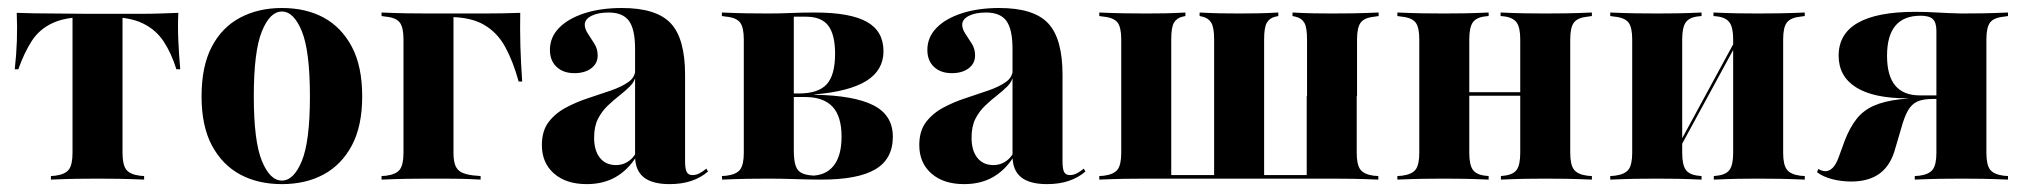

<svg xmlns="http://www.w3.org/2000/svg" viewBox="-20 -449 5060 480"><path d="M223.4 -2.4Q197.6 -2.4 171.4 -2Q145.2 -1.6 107.3 0V-8.9L117.7 -9.7Q142.7 -12.9 152 -25Q161.3 -37.1 161.3 -66.9V-208.9H286.3V-66.9Q286.3 -37.1 295.6 -25Q304.8 -12.9 329.8 -9.7L340.3 -8.9V0Q302.4 -1.6 276.2 -2Q250 -2.4 223.4 -2.4ZM196.8 -406.5Q143.5 -406.5 110.9 -391.1Q78.2 -375.8 59.3 -346.4Q40.3 -316.9 25.8 -275.8H16.9Q21 -312.1 22.2 -347.6Q23.4 -383.1 21.8 -416.9Q43.5 -416.1 66.1 -415.7Q88.7 -415.3 110.5 -415.3L196.8 -414.5H250.8H337.1Q358.9 -414.5 381.5 -415.3Q404 -416.1 425.8 -416.9Q424.2 -383.1 425.8 -347.6Q427.4 -312.1 430.6 -275.8H421Q408.1 -316.9 388.7 -346Q369.4 -375 336.7 -390.7Q304 -406.5 250.8 -406.5ZM161.3 -208.9V-409.7H286.3V-208.9Z M684.7 11.3Q625 11.3 580.2 -12.9Q535.5 -37.1 509.7 -85.5Q483.9 -133.9 483.9 -208.1Q483.9 -283.1 509.3 -331.9Q534.7 -380.6 580.2 -404.8Q625.8 -429 684.7 -429Q745.2 -429 789.5 -404.8Q833.9 -380.6 859.7 -331.9Q885.5 -283.1 885.5 -208.1Q885.5 -133.9 859.7 -85.5Q833.9 -37.1 789.1 -12.9Q744.4 11.3 684.7 11.3ZM684.7 2.4Q714.5 2.4 734.7 -46.8Q754.8 -96 754.8 -208.1Q754.8 -321 734.7 -370.6Q714.5 -420.2 684.7 -420.2Q654.8 -420.2 634.7 -370.6Q614.5 -321 614.5 -208.1Q614.5 -96 634.7 -46.8Q654.8 2.4 684.7 2.4Z M988.7 -208.9V-350.8Q988.7 -380.6 979.4 -392.7Q970.2 -404.8 945.2 -407.3L933.9 -408.9V-417.7Q971.8 -416.1 998.4 -415.7Q1025 -415.3 1050.8 -415.3L1113.7 -414.5V-208.9ZM1050.8 -406.5V-415.3H1101.6H1191.9Q1213.7 -415.3 1236.3 -415.7Q1258.9 -416.1 1280.6 -416.9Q1279.8 -375.8 1281 -332.7Q1282.3 -289.5 1285.5 -245.2H1276.6Q1262.9 -295.2 1243.1 -331.5Q1223.4 -367.7 1189.9 -387.1Q1156.5 -406.5 1101.6 -406.5ZM1050.8 -2.4Q1025 -2.4 998.4 -2Q971.8 -1.6 933.9 0V-8.9L945.2 -9.7Q970.2 -12.9 979.4 -25Q988.7 -37.1 988.7 -66.9V-208.9H1113.7V-66.9Q1113.7 -47.6 1118.1 -35.9Q1122.6 -24.2 1133.1 -18.5Q1143.5 -12.9 1162.9 -10.5L1181.5 -8.9V0Q1154 -1.6 1131.5 -2Q1108.9 -2.4 1089.9 -2.4Q1071 -2.4 1050.8 -2.4Z M1567.7 -208.9V-326.6Q1567.7 -375.8 1552.4 -396.8Q1537.1 -417.7 1501.6 -417.7Q1475 -417.7 1458.5 -409.3Q1441.9 -400.8 1441.9 -387.1Q1441.9 -376.6 1450 -364.5Q1458.1 -352.4 1466.1 -339.5Q1474.2 -326.6 1474.2 -310.5Q1474.2 -290.3 1458.1 -278.2Q1441.9 -266.1 1416.1 -266.1Q1387.9 -266.1 1371.4 -281.9Q1354.8 -297.6 1354.8 -324.2Q1354.8 -355.6 1377.4 -379Q1400 -402.4 1440.7 -415.7Q1481.5 -429 1534.7 -429Q1621 -429 1656.9 -390.7Q1692.7 -352.4 1692.7 -262.1V-208.9ZM1446.8 11.3Q1395.2 11.3 1364.9 -15.3Q1334.7 -41.9 1334.7 -86.3Q1334.7 -121.8 1351.6 -144Q1368.5 -166.1 1395.2 -180.2Q1421.8 -194.4 1451.6 -204Q1481.5 -213.7 1508.1 -223Q1534.7 -232.3 1551.6 -244.4Q1568.5 -256.5 1568.5 -276.6L1569.4 -260.5Q1566.9 -245.2 1555.2 -233.5Q1543.5 -221.8 1529 -210.5Q1514.5 -199.2 1499.6 -185.1Q1484.7 -171 1475 -152Q1465.3 -133.1 1465.3 -104.8Q1465.3 -72.6 1479.8 -54.4Q1494.4 -36.3 1520.2 -36.3Q1535.5 -36.3 1548.4 -44Q1561.3 -51.6 1570.2 -66.9V-56.5Q1549.2 -23.4 1518.5 -6Q1487.9 11.3 1446.8 11.3ZM1692.7 -45.2Q1692.7 -26.6 1696.8 -19Q1700.8 -11.3 1711.3 -11.3Q1720.2 -11.3 1728.6 -15.7Q1737.1 -20.2 1746 -27.4L1750 -20.2Q1732.3 -4.8 1708.5 3.2Q1684.7 11.3 1654 11.3Q1610.5 11.3 1589.1 -6Q1567.7 -23.4 1567.7 -58.9V-208.9H1692.7Z M1901.6 -2.4Q1875.8 -2.4 1849.2 -2Q1822.6 -1.6 1785.5 0L1784.7 -8.9L1796 -9.7Q1821 -12.9 1830.2 -25Q1839.5 -37.1 1839.5 -66.9V-350Q1839.5 -380.6 1830.2 -392.7Q1821 -404.8 1796 -407.3L1784.7 -408.9V-417.7Q1822.6 -416.1 1849.2 -415.7Q1875.8 -415.3 1901.6 -415.3Q1929.8 -415.3 1956.9 -416.5Q1983.9 -417.7 2016.9 -417.7Q2105.6 -417.7 2147.2 -394.4Q2188.7 -371 2188.7 -321Q2188.7 -273.4 2146 -246.8Q2103.2 -220.2 2016.1 -212.9V-212.1Q2114.5 -210.5 2163.3 -185.9Q2212.1 -161.3 2212.1 -107.3Q2212.1 -51.6 2168.5 -25.8Q2125 0 2033.9 0Q2006.5 0 1969.4 -1.2Q1932.3 -2.4 1901.6 -2.4ZM1964.5 -72.6Q1964.5 -47.6 1969.4 -33.9Q1974.2 -20.2 1987.5 -14.9Q2000.8 -9.7 2025 -9.7H2006.5Q2044.4 -9.7 2064.1 -34.7Q2083.9 -59.7 2083.9 -107.3Q2083.9 -158.1 2061.3 -182.3Q2038.7 -206.5 1991.9 -206.5H1939.5V-215.3H1976.6Q2025.8 -215.3 2046.8 -238.3Q2067.7 -261.3 2067.7 -314.5Q2067.7 -362.1 2050.8 -384.7Q2033.9 -407.3 1994.4 -407.3H1961.3L1964.5 -409.7Z M2511.3 -208.9V-326.6Q2511.3 -375.8 2496 -396.8Q2480.6 -417.7 2445.2 -417.7Q2418.5 -417.7 2402 -409.3Q2385.5 -400.8 2385.5 -387.1Q2385.5 -376.6 2393.5 -364.5Q2401.6 -352.4 2409.7 -339.5Q2417.7 -326.6 2417.7 -310.5Q2417.7 -290.3 2401.6 -278.2Q2385.5 -266.1 2359.7 -266.1Q2331.5 -266.1 2314.9 -281.9Q2298.4 -297.6 2298.4 -324.2Q2298.4 -355.6 2321 -379Q2343.5 -402.4 2384.3 -415.7Q2425 -429 2478.2 -429Q2564.5 -429 2600.4 -390.7Q2636.3 -352.4 2636.3 -262.1V-208.9ZM2390.3 11.3Q2338.7 11.3 2308.5 -15.3Q2278.2 -41.9 2278.2 -86.3Q2278.2 -121.8 2295.2 -144Q2312.1 -166.1 2338.7 -180.2Q2365.3 -194.4 2395.2 -204Q2425 -213.7 2451.6 -223Q2478.2 -232.3 2495.2 -244.4Q2512.1 -256.5 2512.1 -276.6L2512.9 -260.5Q2510.5 -245.2 2498.8 -233.5Q2487.1 -221.8 2472.6 -210.5Q2458.1 -199.2 2443.1 -185.1Q2428.2 -171 2418.5 -152Q2408.9 -133.1 2408.9 -104.8Q2408.9 -72.6 2423.4 -54.4Q2437.9 -36.3 2463.7 -36.3Q2479 -36.3 2491.9 -44Q2504.8 -51.6 2513.7 -66.9V-56.5Q2492.7 -23.4 2462.1 -6Q2431.5 11.3 2390.3 11.3ZM2636.3 -45.2Q2636.3 -26.6 2640.3 -19Q2644.4 -11.3 2654.8 -11.3Q2663.7 -11.3 2672.2 -15.7Q2680.6 -20.2 2689.5 -27.4L2693.5 -20.2Q2675.8 -4.8 2652 3.2Q2628.2 11.3 2597.6 11.3Q2554 11.3 2532.7 -6Q2511.3 -23.4 2511.3 -58.9V-208.9H2636.3Z M2845.2 -2.4Q2819.4 -2.4 2792.7 -2Q2766.1 -1.6 2728.2 0V-8.9L2739.5 -9.7Q2764.5 -12.9 2773.8 -25Q2783.1 -37.1 2783.1 -66.9V-350.8Q2783.1 -380.6 2773.8 -392.7Q2764.5 -404.8 2739.5 -407.3L2728.2 -408.9V-417.7Q2766.1 -416.1 2792.7 -415.7Q2819.4 -415.3 2845.2 -415.3Q2869.4 -415.3 2891.9 -415.7Q2914.5 -416.1 2943.5 -417.7V-408.9L2936.3 -407.3Q2921.8 -404 2914.9 -392.3Q2908.1 -380.6 2908.1 -350.8V-11.3H3366.1L3372.6 -2.4H2845.2ZM3015.3 -5.6V-350.8Q3015.3 -380.6 3008.1 -392.3Q3000.8 -404 2986.3 -407.3L2979 -408.9V-417.7Q3008.9 -416.1 3031.5 -415.7Q3054 -415.3 3077.4 -415.3Q3101.6 -415.3 3124.6 -415.7Q3147.6 -416.1 3175.8 -417.7V-408.9L3168.5 -407.3Q3154 -404 3147.2 -392.3Q3140.3 -380.6 3140.3 -350.8V-5.6ZM3247.6 -208.9V-350.8Q3247.6 -380.6 3240.7 -392.3Q3233.9 -404 3218.5 -407.3L3211.3 -408.9V-417.7Q3241.1 -416.1 3264.1 -415.7Q3287.1 -415.3 3310.5 -415.3Q3337.1 -415.3 3362.9 -415.7Q3388.7 -416.1 3426.6 -417.7V-408.9L3416.1 -407.3Q3391.1 -404.8 3381.9 -392.7Q3372.6 -380.6 3372.6 -350.8V-208.9ZM3246.8 -2.4V-208.9H3371.8V-66.9Q3371.8 -37.1 3381 -25Q3390.3 -12.9 3414.5 -9.7L3425.8 -8.9V0Q3387.9 -1.6 3361.7 -2Q3335.5 -2.4 3308.9 -2.4Z M3842.7 -2.4Q3818.5 -2.4 3793.5 -2Q3768.5 -1.6 3732.3 0V-8.9L3739.5 -9.7Q3762.9 -12.1 3771.8 -24.6Q3780.6 -37.1 3780.6 -66.9V-208.9H3905.6V-66.9Q3905.6 -37.1 3914.9 -25Q3924.2 -12.9 3948.4 -9.7L3959.7 -8.9V0Q3921.8 -1.6 3895.6 -2Q3869.4 -2.4 3842.7 -2.4ZM3590.3 -2.4Q3564.5 -2.4 3537.9 -2Q3511.3 -1.6 3473.4 0V-8.9L3484.7 -9.7Q3509.7 -12.9 3519 -25Q3528.2 -37.1 3528.2 -66.9V-350.8Q3528.2 -380.6 3519 -392.7Q3509.7 -404.8 3484.7 -407.3L3473.4 -408.9V-417.7Q3511.3 -416.1 3537.9 -415.7Q3564.5 -415.3 3590.3 -415.3Q3615.3 -415.3 3640.3 -415.7Q3665.3 -416.1 3701.6 -417.7V-408.9L3693.5 -408.1Q3671 -405.6 3662.1 -393.1Q3653.2 -380.6 3653.2 -350.8V-66.9Q3653.2 -37.1 3662.1 -24.6Q3671 -12.1 3693.5 -9.7L3701.6 -8.9V0Q3665.3 -1.6 3640.3 -2Q3615.3 -2.4 3590.3 -2.4ZM3780.6 -208.9V-350.8Q3780.6 -380.6 3771.4 -393.1Q3762.1 -405.6 3739.5 -408.1L3731.5 -408.9V-417.7Q3767.7 -416.1 3793.1 -415.7Q3818.5 -415.3 3842.7 -415.3Q3869.4 -415.3 3895.6 -415.7Q3921.8 -416.1 3959.7 -417.7V-408.9L3948.4 -407.3Q3924.2 -404.8 3914.9 -392.7Q3905.6 -380.6 3905.6 -350.8V-208.9ZM3604 -209.7V-218.5H3830.6V-209.7Z M4375 -2.4Q4350.8 -2.4 4325.8 -2Q4300.8 -1.6 4264.5 0V-8.9L4271.8 -9.7Q4295.2 -12.1 4304 -24.6Q4312.9 -37.1 4312.9 -66.9V-208.9H4437.9V-66.9Q4437.9 -37.1 4447.2 -25Q4456.5 -12.9 4480.6 -9.7L4491.9 -8.9V0Q4454 -1.6 4427.8 -2Q4401.6 -2.4 4375 -2.4ZM4122.6 -2.4Q4096.8 -2.4 4070.2 -2Q4043.5 -1.6 4005.6 0V-8.9L4016.9 -9.7Q4041.9 -12.9 4051.2 -25Q4060.5 -37.1 4060.5 -66.9V-350.8Q4060.5 -380.6 4051.2 -392.7Q4041.9 -404.8 4016.9 -407.3L4005.6 -408.9V-417.7Q4043.5 -416.1 4070.2 -415.7Q4096.8 -415.3 4122.6 -415.3Q4147.6 -415.3 4172.6 -415.7Q4197.6 -416.1 4233.9 -417.7V-408.9L4225.8 -408.1Q4203.2 -405.6 4194.4 -393.1Q4185.5 -380.6 4185.5 -350.8V-66.9Q4185.5 -37.1 4194.4 -24.6Q4203.2 -12.1 4225.8 -9.7L4233.9 -8.9V0Q4197.6 -1.6 4172.6 -2Q4147.6 -2.4 4122.6 -2.4ZM4312.9 -208.9V-350.8Q4312.9 -380.6 4303.6 -393.1Q4294.4 -405.6 4271.8 -408.1L4263.7 -408.9V-417.7Q4300 -416.1 4325.4 -415.7Q4350.8 -415.3 4375 -415.3Q4401.6 -415.3 4427.8 -415.7Q4454 -416.1 4491.9 -417.7V-408.9L4480.6 -407.3Q4456.5 -404.8 4447.2 -392.7Q4437.9 -380.6 4437.9 -350.8V-208.9ZM4152.4 -29 4150.8 -39.5 4340.3 -388.7 4341.9 -377.4Z M4883.9 -2.4Q4857.3 -2.4 4831 -2Q4804.8 -1.6 4766.9 0V-8.9L4778.2 -9.7Q4802.4 -12.9 4811.7 -25Q4821 -37.1 4821 -66.9V-371.8Q4821 -392.7 4812.1 -401.2Q4803.2 -409.7 4781.5 -409.7Q4739.5 -409.7 4718.5 -384.7Q4697.6 -359.7 4697.6 -309.7Q4697.6 -259.7 4718.1 -235.1Q4738.7 -210.5 4779.8 -210.5H4851.6V-203.2H4748.4Q4663.7 -203.2 4620.2 -230.6Q4576.6 -258.1 4576.6 -309.7Q4576.6 -364.5 4624.6 -391.9Q4672.6 -419.4 4767.7 -419.4Q4796 -419.4 4823.4 -417.7Q4850.8 -416.1 4883.1 -415.3H4883.9Q4910.5 -415.3 4936.3 -415.7Q4962.1 -416.1 5000 -417.7V-408.9L4989.5 -407.3Q4964.5 -404.8 4955.2 -392.7Q4946 -380.6 4946 -350.8V-66.9Q4946 -37.1 4955.2 -25Q4964.5 -12.9 4989.5 -9.7L5000 -8.9V0Q4962.1 -1.6 4936.3 -2Q4910.5 -2.4 4883.9 -2.4ZM4608.1 4.8Q4583.1 4.8 4560.1 -1.2Q4537.1 -7.3 4522.6 -18.5L4525.8 -26.6Q4535.5 -21 4543.5 -21Q4553.2 -21 4561.7 -29.4Q4570.2 -37.9 4576.6 -55.6L4591.9 -97.6Q4604.8 -130.6 4621.4 -151.6Q4637.9 -172.6 4663.7 -184.3Q4689.5 -196 4729.8 -200.8Q4770.2 -205.6 4829.8 -205.6H4861.3V-201.6H4811.3Q4787.9 -201.6 4773.4 -195.2Q4758.9 -188.7 4749.6 -172.2Q4740.3 -155.6 4732.3 -125.8L4718.5 -79Q4707.3 -36.3 4679.8 -15.7Q4652.4 4.8 4608.1 4.8Z"/></svg>

Font: Playfair 144pt SemiCondensed ExtraBold
Style: Regular
Weight: 800
Width: 4
Designer: Claus Eggers Sørensen
Foundry: Claus Eggers Sørensen
Version: Version 2.203